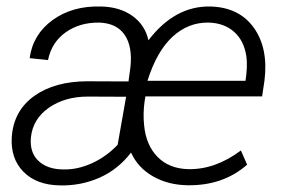

<svg xmlns="http://www.w3.org/2000/svg" viewBox="-20 -558 865 588"><path d="M553.7 9.3Q494.1 8.3 448.2 -18.1Q402.3 -44.4 381.3 -90.8Q341.8 -39.1 284.9 -13.9Q228 11.2 164.1 9.8Q91.8 8.8 51.8 -32Q11.7 -72.8 16.1 -139.2Q22 -219.2 85 -264.2Q147.9 -309.1 249 -309.1L373.5 -308.6L379.4 -352.1Q386.2 -415.5 361.8 -451.2Q337.4 -486.8 284.7 -488.8Q224.6 -489.7 181.4 -459.2Q138.2 -428.7 127 -374L70.8 -379.9Q80.6 -452.6 141.1 -496.6Q201.7 -540.5 288.6 -538.1Q346.7 -537.1 385.5 -509.3Q424.3 -481.4 434.6 -434.6Q515.1 -540 623.5 -538.1Q711.9 -536.1 757.1 -473.4Q802.2 -410.6 790 -311.5L782.7 -262.7H425.3L422.9 -248Q417.5 -210.4 421.4 -173.8Q427.2 -113.3 462.6 -77.4Q498 -41.5 556.2 -40Q638.7 -38.1 717.8 -97.2L736.8 -53.7Q663.1 11.2 553.7 9.3ZM174.8 -39.1Q217.3 -38.1 261.5 -58.1Q305.7 -78.1 340.3 -114.7L366.2 -261.7L249 -262.2Q178.7 -262.2 129.6 -228Q80.6 -193.8 74.7 -137.2Q70.3 -90.8 98.1 -64.9Q126 -39.1 174.8 -39.1ZM619.6 -488.8Q557.1 -490.2 508.5 -445.6Q460 -400.9 431.6 -310.5H731.9Q738.8 -356 734.4 -386.2Q727.1 -433.6 697 -460.4Q667 -487.3 619.6 -488.8Z"/></svg>

Font: RobotoInd Light
Style: Italic
Weight: 300
Italic angle: -12°
Designer: Google
Version: Version 2.001151; 2014